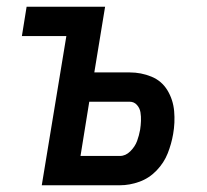

<svg xmlns="http://www.w3.org/2000/svg" viewBox="-20 -550 616 570"><path d="M104 0H336Q365 0 394 -10.5Q423 -21 445 -44Q467 -67 478 -95Q489 -123 494 -152Q500 -186 497 -220Q494 -254 477 -282Q460 -310 429.5 -322.5Q399 -335 365 -335H260L292 -530H59L45 -443H177ZM219 -87 245 -248H365Q378 -248 386.5 -238.5Q395 -229 397 -216.5Q399 -204 398.5 -191Q398 -178 396 -165Q393 -148 387 -131.5Q381 -115 367 -101Q353 -87 336 -87Z"/></svg>

Font: Iosevka Sparkle Medium
Style: Italic
Weight: 500
Italic angle: -9°
Designer: Belleve Invis
Foundry: Belleve Invis
Version: Version 4.5.0; ttfautohint (v1.8.3)